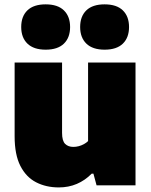

<svg xmlns="http://www.w3.org/2000/svg" viewBox="-20 -830 676 860"><path d="M243.5 9.5Q186.5 9.5 141.8 -13.5Q97 -36.5 71.2 -87Q45.5 -137.5 45.5 -219.5V-550H258V-235Q258 -199 271.8 -185.5Q285.5 -172 308.5 -172Q320.5 -172 332.8 -175.2Q345 -178.5 356 -184.5Q367 -190.5 374.5 -198V-550H587V0H412.5L398.5 -52H390.5Q361 -22 324 -6.2Q287 9.5 243.5 9.5ZM448.5 -607.5Q395 -607.5 367 -634.5Q339 -661.5 339 -709Q339 -757 367 -783.8Q395 -810.5 448.5 -810.5Q502.5 -810.5 530.2 -783.5Q558 -756.5 558 -709Q558 -661.5 530.2 -634.5Q502.5 -607.5 448.5 -607.5ZM184.5 -607.5Q131 -607.5 103 -634.5Q75 -661.5 75 -709Q75 -757 103 -783.8Q131 -810.5 184.5 -810.5Q238.5 -810.5 266.2 -783.5Q294 -756.5 294 -709Q294 -661.5 266.2 -634.5Q238.5 -607.5 184.5 -607.5Z"/></svg>

Font: Encode Sans Condensed Thin Black
Style: Regular
Weight: 900
Version: Version 3.002